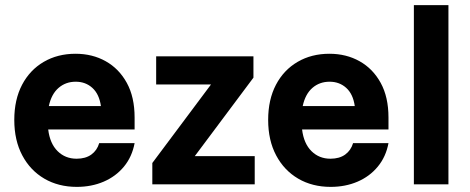

<svg xmlns="http://www.w3.org/2000/svg" viewBox="-20 -720 1835 750"><path d="M280 10Q208.3 10 153.3 -22.1Q98.3 -54.2 67.1 -112.9Q35.8 -171.7 35.8 -251.7Q35.8 -330.8 66.2 -388.8Q96.7 -446.7 150.8 -478.3Q205 -510 275 -510Q340.8 -510 392.9 -480.8Q445 -451.7 475.4 -396.2Q505.8 -340.8 505.8 -260.8V-214.2H168.3Q175 -159.2 205 -129.6Q235 -100 279.2 -100Q314.2 -100 336.7 -116.2Q359.2 -132.5 367.5 -160.8H505.8Q495.8 -107.5 464.2 -69.2Q432.5 -30.8 385 -10.4Q337.5 10 280 10ZM170.8 -305.8H374.2Q367.5 -352.5 340.8 -376.7Q314.2 -400.8 275.8 -400.8Q236.7 -400.8 208.8 -376.7Q180.8 -352.5 170.8 -305.8Z M575 0V-83.3L804.2 -390H590V-500H970V-416.7L740.8 -110H975V0Z M1271.7 10Q1200 10 1145 -22.1Q1090 -54.2 1058.8 -112.9Q1027.5 -171.7 1027.5 -251.7Q1027.5 -330.8 1057.9 -388.8Q1088.3 -446.7 1142.5 -478.3Q1196.7 -510 1266.7 -510Q1332.5 -510 1384.6 -480.8Q1436.7 -451.7 1467.1 -396.2Q1497.5 -340.8 1497.5 -260.8V-214.2H1160Q1166.7 -159.2 1196.7 -129.6Q1226.7 -100 1270.8 -100Q1305.8 -100 1328.3 -116.2Q1350.8 -132.5 1359.2 -160.8H1497.5Q1487.5 -107.5 1455.8 -69.2Q1424.2 -30.8 1376.7 -10.4Q1329.2 10 1271.7 10ZM1162.5 -305.8H1365.8Q1359.2 -352.5 1332.5 -376.7Q1305.8 -400.8 1267.5 -400.8Q1228.3 -400.8 1200.4 -376.7Q1172.5 -352.5 1162.5 -305.8Z M1596.7 0V-700H1731.7V0Z"/></svg>

Font: Funnel Sans Light
Style: Bold
Weight: 700
Version: Version 1.000